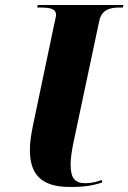

<svg xmlns="http://www.w3.org/2000/svg" viewBox="-20 -734 511 764"><path d="M258 10C292 10 338 9 387 -8L385 -18C366 -11 345 -5 320 -5C277 -5 261 -26 261 -80C261 -103 265 -132 273 -170L375 -651C385 -697 420 -704 456 -704H469L471 -714H130L128 -704H137C179 -704 203 -700 203 -674C203 -670 201 -661 196 -639L111 -234C103 -194 99 -167 99 -138C99 -51 133 10 258 10Z"/></svg>

Font: Noto Serif Display Condensed Black
Style: Italic
Weight: 900
Width: 3
Italic angle: -12°
Designer: Monotype Design Team
Foundry: Monotype Imaging Inc.
Version: Version 2.009